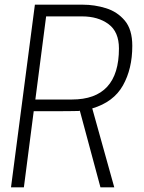

<svg xmlns="http://www.w3.org/2000/svg" viewBox="-20 -800 614 820"><path d="M468 0H409L321 -327Q320 -327 315.5 -326Q311 -325 124 -325L82 0H27L129 -780H334Q384 -780 432.5 -765Q481 -750 513 -712Q545 -674 545 -604Q545 -506 505 -435Q465 -364 374 -337ZM287 -375Q488 -375 488 -593Q488 -664 443.5 -697Q399 -730 330 -730H177L131 -375Z"/></svg>

Font: Tanohe Sans Light
Style: Italic
Weight: 300
Designer: Village Type and Design LLC & Cristiano Sobral
Foundry: Cooper Hewitt Smithsonian Design Museum
Version: Version 1.00;September 29, 2021;FontCreator 13.0.0.2655 64-b